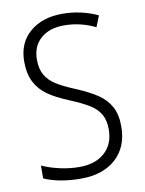

<svg xmlns="http://www.w3.org/2000/svg" viewBox="-83 -783 641 851"><g transform="rotate(-10 237.0 -357.0)"><path d="M214 10Q115 10 47 -20V-78Q82 -62 126.5 -52Q171 -42 215 -42Q287 -42 329 -80Q371 -118 371 -184Q371 -225 355.5 -252Q340 -279 308.5 -298.5Q277 -318 219 -342Q163 -365 128 -389.5Q93 -414 73.5 -451.5Q54 -489 54 -544Q54 -628 110 -676Q166 -724 256 -724Q341 -724 416 -689L396 -639Q329 -672 255 -672Q189 -672 150 -637.5Q111 -603 111 -543Q111 -501 127 -473.5Q143 -446 173 -427Q203 -408 256 -386Q316 -361 352.5 -336.5Q389 -312 408.5 -276.5Q428 -241 428 -188Q428 -95 370 -42.5Q312 10 214 10Z"/></g></svg>

Font: Noto Sans UI NarrowLight
Style: Regular
Weight: 300
Width: 4
Designer: Monotype Design Team
Foundry: Monotype Imaging Inc.
Version: Version 1.001